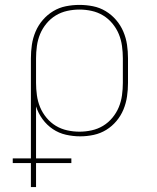

<svg xmlns="http://www.w3.org/2000/svg" viewBox="-20 -548 640 783"><path d="M106 215V117H32V98H106V-310Q106 -338 110 -365.5Q114 -393 125 -419Q136 -445 154.5 -466.5Q173 -488 197 -502.5Q221 -517 248.5 -522.5Q276 -528 304 -528Q332 -528 359.5 -522.5Q387 -517 411 -502.5Q435 -488 453.5 -466.5Q472 -445 483 -419Q494 -393 498 -365.5Q502 -338 502 -310V-210Q502 -182 498 -154.5Q494 -127 483.5 -101.5Q473 -76 455 -54.5Q437 -33 413.5 -18.5Q390 -4 362.5 2Q335 8 307 8Q278 8 249 1.5Q220 -5 195.5 -21.5Q171 -38 153.5 -62Q136 -86 127 -114V98H271V117H127V215ZM304 -11Q329 -11 354 -16.5Q379 -22 400.5 -35Q422 -48 438.5 -68Q455 -88 464.5 -111Q474 -134 477.5 -159.5Q481 -185 481 -210V-310Q481 -335 477.5 -360.5Q474 -386 464.5 -409Q455 -432 438.5 -452Q422 -472 400.5 -485Q379 -498 354 -503.5Q329 -509 304 -509Q279 -509 254 -503.5Q229 -498 207.5 -485Q186 -472 169.5 -452Q153 -432 143.5 -409Q134 -386 130.5 -360.5Q127 -335 127 -310V-210Q127 -185 130.5 -159.5Q134 -134 143.5 -111Q153 -88 169.5 -68Q186 -48 207.5 -35Q229 -22 254 -16.5Q279 -11 304 -11Z"/></svg>

Font: Iosevka HT Thin Extended
Style: Regular
Weight: 100
Width: 7
Monospace: yes
Designer: Belleve Invis
Foundry: Belleve Invis
Version: Version 32.3.0; ttfautohint (v1.8.4)